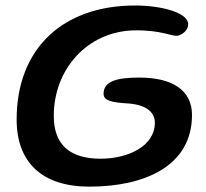

<svg xmlns="http://www.w3.org/2000/svg" viewBox="-20 -640 750 698"><path d="M305 38.5C504.5 38.5 678 -35.5 678 -222C678 -310 609.5 -358 486.5 -358C406.5 -358 356.5 -345.5 356.5 -299C356.5 -275 384.5 -268 436.5 -264.5C508.5 -261.5 543 -234 543 -194C543 -108.5 445.5 -63 345.5 -63C234 -63 175.5 -114 175.5 -218.5C175.5 -388.5 297 -524 464 -529.5C569 -532 605.5 -505.5 627.5 -510.5C649.5 -517 664 -533.5 664 -552C664 -594.5 566 -620 471 -620C210 -620 40.5 -465 40.5 -205.5C40.5 -50.5 132 38.5 305 38.5Z"/></svg>

Font: Gluten
Style: Italic
Weight: 400
Italic angle: -13°
Designer: Tyler Finck
Foundry: Etcetera Type Company
Version: Version 0.920